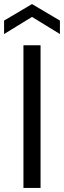

<svg xmlns="http://www.w3.org/2000/svg" viewBox="-40 -922 314 942"><path d="M75 0V-700H159V0ZM-20 -755V-821L117 -902L254 -821V-755L117 -839Z"/></svg>

Font: DM Sans 17pt
Style: Regular
Weight: 400
Version: Version 4.004;gftools[0.9.30]